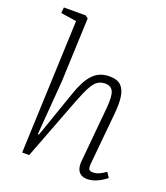

<svg xmlns="http://www.w3.org/2000/svg" viewBox="-142 -866 848 978"><g transform="rotate(20 282.0 -376.5)"><path d="M547 -29Q539 -22 527.5 -14.5Q516 -7 502.5 -0.5Q489 6 474.5 10Q460 14 445 14Q422 14 408.5 4Q395 -6 390 -23Q385 -40 387 -61L415 -361Q421 -427 409 -451Q397 -475 367 -475Q344 -475 327 -464.5Q310 -454 293.5 -424.5Q277 -395 255 -338L126 0H88L117 -723L32 -736L35 -767H153L168 -756L154 -411L131 -116L137 -115L225 -368Q237 -404 251.5 -432Q266 -460 283.5 -479Q301 -498 323.5 -507.5Q346 -517 374 -517Q418 -517 438 -496Q458 -475 463 -437.5Q468 -400 463 -350L436 -66Q434 -44 439 -36Q444 -28 460 -28Q478 -28 494.5 -35.5Q511 -43 529 -56Z"/></g></svg>

Font: Literata 18pt ExtraLight
Style: Italic
Weight: 250
Italic angle: -2°
Designer: Latin by Veronika Burian and Jose Scaglione. Greek by Irene Vlachou. Cyrillic by Vera Evstafieva
Foundry: TypeTogether
Version: Version 3.103;gftools[0.9.29]